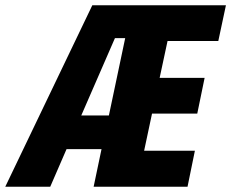

<svg xmlns="http://www.w3.org/2000/svg" viewBox="-79 -710 879 730"><path d="M558 -554 528 -414H699L671 -278H499L469 -137H662L634 0H277L307 -143H174L112 0H-59L272 -690H780L751 -554ZM335 -271 397 -565H358L230 -271Z"/></svg>

Font: Decalotype ExtraBold Italic
Style: Regular
Weight: 800
Italic angle: -12°
Designer: Alfredo Marco Pradil
Foundry: Alfredo Marco Pradil
Version: Version 1.0